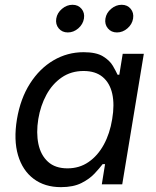

<svg xmlns="http://www.w3.org/2000/svg" viewBox="-20 -771 654 803"><path d="M234.9 11.7Q167 11.7 120.6 -23.2Q74.2 -58.1 55.4 -121.8Q36.6 -185.5 50.8 -272Q65.4 -358.9 105.5 -421.6Q145.5 -484.4 203.6 -518.6Q261.7 -552.7 329.6 -552.7Q382.3 -552.7 410.6 -535.4Q439 -518.1 451.9 -495.8Q464.8 -473.6 471.7 -458.5H479L493.2 -545.9H581.5L491.2 0H405.8L419.4 -84.5H409.2Q397 -68.4 376 -45.7Q355 -22.9 320.8 -5.6Q286.6 11.7 234.9 11.7ZM262.2 -66.9Q312 -66.9 350.3 -93.3Q388.7 -119.6 414.1 -166Q439.5 -212.4 449.2 -272.9Q459.5 -333.5 449.5 -378.7Q439.5 -423.8 409.4 -449Q379.4 -474.1 329.6 -474.1Q277.3 -474.1 238 -447Q198.7 -419.9 174.1 -374.5Q149.4 -329.1 140.1 -272.9Q130.9 -215.8 140.6 -168.9Q150.4 -122.1 180.7 -94.5Q210.9 -66.9 262.2 -66.9ZM469.2 -635.3Q445.3 -635.3 431.2 -652.3Q417 -669.4 420.9 -693.4Q424.8 -717.3 444.8 -734.1Q464.8 -751 488.8 -751Q512.7 -751 526.6 -734.1Q540.5 -717.3 536.6 -693.4Q532.7 -669.4 512.9 -652.3Q493.2 -635.3 469.2 -635.3ZM263.7 -635.3Q239.7 -635.3 225.6 -652.3Q211.4 -669.4 215.3 -693.4Q219.2 -717.3 239.3 -734.1Q259.3 -751 283.2 -751Q307.1 -751 321 -734.1Q335 -717.3 331.1 -693.4Q327.1 -669.4 307.4 -652.3Q287.6 -635.3 263.7 -635.3Z"/></svg>

Font: Inter Variable
Style: Italic
Weight: 400
Italic angle: -9.39999°
Designer: Rasmus Andersson
Foundry: rsms
Version: Version 4.001;git-9221beed3